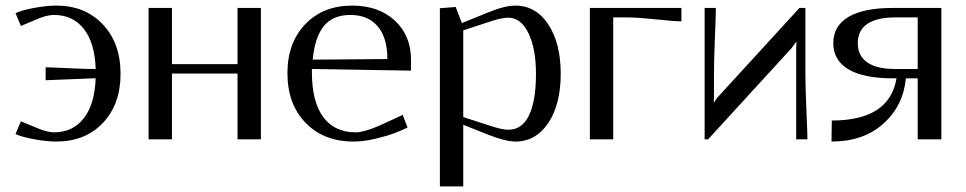

<svg xmlns="http://www.w3.org/2000/svg" viewBox="-20 -495 3430 682"><path d="M180.2 -475.1Q282.2 -475.1 345.2 -408.4Q408.2 -341.8 408.2 -232.9Q408.2 -124.5 345.5 -58.3Q282.7 7.8 180.2 7.8Q145.5 7.8 100.6 -0.5Q55.7 -8.8 35.2 -19L54.2 -64L122.1 -36.1Q152.3 -24.9 171.9 -24.9Q238.3 -24.9 277.3 -74.5Q316.4 -124 319.8 -216.8H312L142.1 -210V-255.9Q160.6 -255.9 220.2 -252.9Q279.8 -250 312 -250H319.8Q316.9 -342.8 277.8 -392.3Q238.8 -441.9 171.9 -441.9Q150.9 -441.9 122.1 -431.2L54.2 -402.8L35.2 -448.2Q55.7 -458.5 100.6 -466.8Q145.5 -475.1 180.2 -475.1Z M507.8 -466.8H590.8V-267.1H823.7V-466.8H906.7V0H823.7V-233.9H590.8V0H507.8Z M1090.8 -283.2 1356 -285.2Q1356 -361.3 1321.5 -401.6Q1287.1 -441.9 1224.6 -441.9Q1162.1 -441.9 1130.1 -402.1Q1098.1 -362.3 1090.8 -283.2ZM1087.9 -250V-237.8Q1087.9 -134.3 1127.9 -79.6Q1168 -24.9 1243.7 -24.9Q1271.5 -24.9 1325.7 -47.9L1410.6 -86.9L1427.7 -42Q1408.2 -32.7 1383.5 -22.9Q1358.9 -13.2 1315.7 -2.7Q1272.5 7.8 1235.8 7.8Q1129.9 7.8 1065.4 -58.8Q1001 -125.5 1001 -234.9Q1001 -342.8 1064.2 -408.9Q1127.4 -475.1 1231 -475.1Q1324.7 -475.1 1382.3 -422.1Q1439.9 -369.1 1439.9 -282.2V-244.1Z M1542.5 -465.8 1598.6 -470.2 1620.6 -413.1 1712.4 -450.2Q1772 -475.1 1810.5 -475.1Q1883.3 -475.1 1927.5 -408.4Q1971.7 -341.8 1971.7 -232.9Q1971.7 -124 1927.5 -58.1Q1883.3 7.8 1810.5 7.8Q1775.9 7.8 1712.4 -17.1L1625.5 -51.8V167H1542.5ZM1625.5 -387.2V-79.1L1728.5 -45.9Q1764.2 -34.2 1786.6 -34.2Q1834 -34.2 1858.9 -85Q1883.8 -135.7 1883.8 -232.9Q1883.8 -322.8 1856.9 -377.4Q1830.1 -432.1 1786.6 -432.1Q1762.7 -432.1 1728.5 -420.9Z M2075.2 -466.8H2400.4V-418.9Q2382.3 -418.9 2312.5 -426Q2242.7 -433.1 2210.4 -433.1H2158.2V0H2075.2Z M2840.8 -466.8V-233.9Q2840.8 -186.5 2844.5 -102.8Q2848.1 -19 2848.1 0H2808.1V-235.8V-319.8L2809.1 -346.2H2808.1L2791 -323.2L2495.1 0H2482.9V-466.8H2522.9Q2522.9 -447.3 2519.5 -364.3Q2516.1 -281.2 2516.1 -233.9V-148.9L2515.1 -130.9H2516.1L2526.9 -147L2819.8 -466.8Z M3323.7 -466.8V0H3239.7V-216.8H3197.8Q3188.5 -119.1 3117.7 -55.7Q3046.9 7.8 2933.6 7.8L2934.6 -66.9Q3139.6 -66.9 3164.6 -216.8H3150.9Q3047.4 -216.8 2993.7 -248.8Q2939.9 -280.8 2939.9 -341.8Q2939.9 -402.8 2993.7 -434.8Q3047.4 -466.8 3150.9 -466.8ZM3239.7 -433.1H3158.7Q3094.2 -433.1 3060.5 -409.9Q3026.9 -386.7 3026.9 -341.8Q3026.9 -296.9 3060.5 -273.4Q3094.2 -250 3158.7 -250H3239.7Z"/></svg>

Font: Resagokr
Style: Regular
Weight: 500
Designer: gluk
Foundry: gluk
Version: Version 0.95